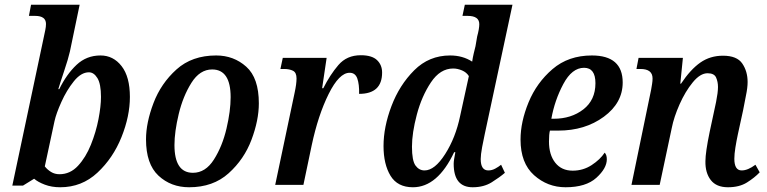

<svg xmlns="http://www.w3.org/2000/svg" viewBox="-20 -780 3236 810"><path d="M234 10Q325 10 391 -51.5Q457 -113 492.5 -201.5Q528 -290 528 -371Q528 -456 493 -501Q458 -546 404 -546Q345 -546 303 -506.5Q261 -467 230 -404H226Q233 -428 250.5 -480Q268 -532 275 -563L316 -760H111L102 -713H128Q174 -713 174 -679Q174 -667 171 -653Q168 -639 163 -615L32 3H77L124 -26Q140 -12 169 -1Q198 10 234 10ZM231 -45Q211 -45 195.5 -54.5Q180 -64 169 -78L210 -269Q217 -301 239 -350Q261 -399 291.5 -437Q322 -475 355 -475Q376 -475 391 -450.5Q406 -426 406 -371Q406 -332 395.5 -277.5Q385 -223 363.5 -169.5Q342 -116 309 -80.5Q276 -45 231 -45Z M778 10Q879 10 944.5 -49Q1010 -108 1041 -190.5Q1072 -273 1072 -344Q1072 -451 1019 -498.5Q966 -546 892 -546Q790 -546 724.5 -487Q659 -428 627.5 -345Q596 -262 596 -192Q596 -88 648.5 -39Q701 10 778 10ZM794 -51Q716 -51 716 -168Q716 -224 734 -299Q752 -374 787.5 -430.5Q823 -487 875 -487Q953 -487 953 -370Q953 -312 935.5 -237.5Q918 -163 882.5 -107Q847 -51 794 -51Z M1141 0H1260L1295 -167Q1322 -294 1366.5 -383.5Q1411 -473 1455 -473Q1479 -473 1487.5 -448.5Q1496 -424 1495 -384Q1592 -384 1592 -474Q1592 -506 1570.5 -526.5Q1549 -547 1502 -547Q1443 -547 1407.5 -505.5Q1372 -464 1344 -408H1339L1358 -536H1173L1163 -489H1179Q1201 -489 1216 -481.5Q1231 -474 1231 -449Q1231 -426 1223 -389Z M1722 10Q1826 10 1896 -138H1901Q1894 -103 1894 -89Q1894 10 1974 10Q2021 10 2054.5 -11Q2088 -32 2110 -51L2094 -85Q2083 -76 2069 -68.5Q2055 -61 2040 -61Q2008 -61 2008 -109Q2008 -127 2014 -159.5Q2020 -192 2025 -214L2142 -760H1941L1931 -713H1953Q2002 -713 2002 -678Q2002 -659 1993 -626L1986 -585Q1983 -574 1978.5 -554.5Q1974 -535 1972 -520Q1932 -546 1879 -546Q1790 -546 1727.5 -483.5Q1665 -421 1631.5 -332.5Q1598 -244 1598 -164Q1598 -87 1627.5 -38.5Q1657 10 1722 10ZM1771 -61Q1748 -61 1733 -81.5Q1718 -102 1718 -161Q1718 -219 1738.5 -296.5Q1759 -374 1798 -432.5Q1837 -491 1892 -491Q1910 -491 1929 -483Q1948 -475 1958 -459L1921 -290Q1902 -199 1858 -130Q1814 -61 1771 -61Z M2366 10Q2452 10 2496 -30Q2540 -70 2540 -108Q2540 -127 2531 -136Q2512 -107 2476 -83.5Q2440 -60 2396 -60Q2349 -60 2322.5 -93.5Q2296 -127 2296 -183Q2296 -214 2300 -229H2335Q2448 -229 2527.5 -287.5Q2607 -346 2607 -432Q2607 -546 2477 -546Q2378 -546 2311 -488.5Q2244 -431 2210 -348.5Q2176 -266 2176 -191Q2176 -92 2233 -41Q2290 10 2366 10ZM2306 -279Q2320 -357 2356.5 -425.5Q2393 -494 2444 -494Q2492 -494 2492 -429Q2492 -358 2441 -318.5Q2390 -279 2316 -279Z M3051 10Q3099 10 3131 -10Q3163 -30 3185 -53L3167 -85Q3135 -61 3109 -61Q3078 -61 3078 -110Q3078 -130 3082.5 -158Q3087 -186 3093 -214L3115 -315Q3120 -344 3127 -377Q3134 -410 3134 -434Q3134 -479 3111.5 -512Q3089 -545 3030 -545Q2976 -545 2934.5 -516Q2893 -487 2853 -427H2850L2861 -536H2674L2665 -489H2682Q2733 -489 2733 -449Q2733 -438 2731 -426Q2729 -414 2727 -402L2644 0H2763L2814 -240Q2823 -286 2847 -340Q2871 -394 2902.5 -432.5Q2934 -471 2965 -471Q2993 -471 3001 -453Q3009 -435 3009 -413Q3009 -390 3001 -350Q2993 -310 2989 -294L2974 -224Q2956 -137 2956 -100Q2955 -51 2978.5 -20.5Q3002 10 3051 10Z"/></svg>

Font: Noto Serif SemiCondensed Semi
Style: Italic
Weight: 600
Width: 4
Italic angle: -12°
Designer: Monotype Design Team
Foundry: Monotype Imaging Inc.
Version: Version 1.901